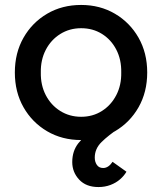

<svg xmlns="http://www.w3.org/2000/svg" viewBox="-20 -556 655 776"><path d="M272 99Q272 54 297 22.5Q322 -9 363.5 -33.5Q405 -58 455 -80L464 -40Q418 -9 390.5 18Q363 45 363 81Q363 98 371.5 110.5Q380 123 397 123Q408 123 417.5 116.5Q427 110 435 98L491 138Q482 154 465.5 168.5Q449 183 426.5 191.5Q404 200 378 200Q328 200 300 170Q272 140 272 99ZM40 -263Q40 -342 75 -403.5Q110 -465 170.5 -500.5Q231 -536 308 -536Q384 -536 444.5 -500.5Q505 -465 540 -403.5Q575 -342 575 -263Q575 -184 540 -122.5Q505 -61 444.5 -25.5Q384 10 308 10Q231 10 170.5 -25.5Q110 -61 75 -122.5Q40 -184 40 -263ZM470 -263Q471 -315 450 -355.5Q429 -396 392 -419Q355 -442 308 -442Q261 -442 223.5 -418.5Q186 -395 165 -354.5Q144 -314 145 -263Q144 -212 165 -171.5Q186 -131 223.5 -107.5Q261 -84 308 -84Q355 -84 392 -107.5Q429 -131 450 -171.5Q471 -212 470 -263Z"/></svg>

Font: Mach
Style: Regular
Weight: 400
Version: Version 1.002